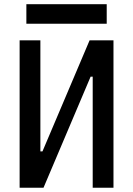

<svg xmlns="http://www.w3.org/2000/svg" viewBox="-20 -883 626 903"><path d="M129.9 0V-170.9H179.7L401.4 -693.4H435.5V-522.5H406.2L184.6 0ZM72.3 0V-693.4H169.9V0ZM416 0V-693.4H513.7V0ZM104 -771.5V-863.3H481.9V-771.5Z"/></svg>

Font: Cascadia Code
Style: Regular
Weight: 400
Monospace: yes
Designer: Aaron Bell
Foundry: Saja Typeworks
Version: Version 2106.017